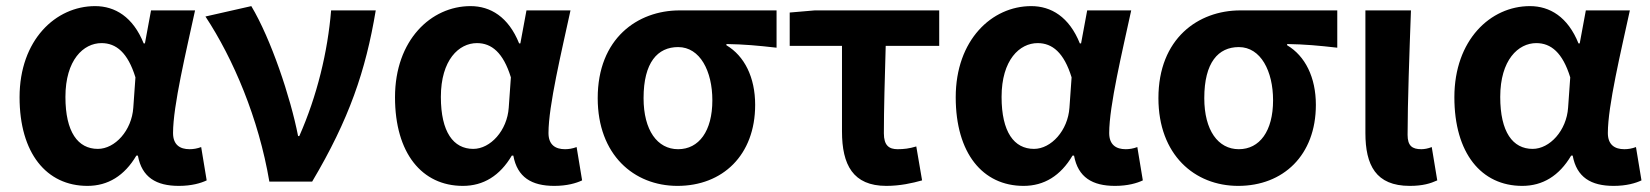

<svg xmlns="http://www.w3.org/2000/svg" viewBox="-20 -594 5396 628"><path d="M266 14C333 14 387 -19 426 -85H431C444 -14 491 14 565 14C607 14 637 5 656 -4L638 -113C625 -108 612 -106 600 -106C569 -106 546 -120 546 -159C546 -248 589 -426 618 -560H474L454 -452H450C415 -539 356 -574 291 -574C162 -574 44 -463 44 -276C44 -93 132 14 266 14ZM300 -107C235 -107 194 -162 194 -277C194 -398 253 -453 312 -453C360 -453 398 -422 423 -341L416 -242C411 -167 356 -107 300 -107Z M861 0H1001C1122 -204 1176 -362 1209 -560H1063C1052 -425 1017 -280 959 -149H955C930 -277 866 -467 802 -574L652 -540C743 -402 826 -207 861 0Z M1494 14C1561 14 1615 -19 1654 -85H1659C1672 -14 1719 14 1793 14C1835 14 1865 5 1884 -4L1866 -113C1853 -108 1840 -106 1828 -106C1797 -106 1774 -120 1774 -159C1774 -248 1817 -426 1846 -560H1702L1682 -452H1678C1643 -539 1584 -574 1519 -574C1390 -574 1272 -463 1272 -276C1272 -93 1360 14 1494 14ZM1528 -107C1463 -107 1422 -162 1422 -277C1422 -398 1481 -453 1540 -453C1588 -453 1626 -422 1651 -341L1644 -242C1639 -167 1584 -107 1528 -107Z M2196 14C2343 14 2450 -86 2450 -251C2450 -341 2415 -411 2356 -446V-450C2415 -449 2458 -445 2520 -438V-560H2203C2065 -560 1935 -468 1935 -273C1935 -88 2053 14 2196 14ZM2198 -106C2130 -106 2085 -168 2085 -273C2085 -390 2131 -440 2198 -440C2270 -440 2310 -361 2310 -266C2310 -165 2266 -106 2198 -106Z M2879 14C2924 14 2964 5 2996 -4L2977 -115C2954 -108 2936 -106 2916 -106C2888 -106 2871 -118 2871 -158C2871 -236 2874 -340 2877 -444H3052V-560H2645L2563 -553V-444H2734V-164C2734 -55 2770 14 2879 14Z M3328 14C3395 14 3449 -19 3488 -85H3493C3506 -14 3553 14 3627 14C3669 14 3699 5 3718 -4L3700 -113C3687 -108 3674 -106 3662 -106C3631 -106 3608 -120 3608 -159C3608 -248 3651 -426 3680 -560H3536L3516 -452H3512C3477 -539 3418 -574 3353 -574C3224 -574 3106 -463 3106 -276C3106 -93 3194 14 3328 14ZM3362 -107C3297 -107 3256 -162 3256 -277C3256 -398 3315 -453 3374 -453C3422 -453 3460 -422 3485 -341L3478 -242C3473 -167 3418 -107 3362 -107Z M4030 14C4177 14 4284 -86 4284 -251C4284 -341 4249 -411 4190 -446V-450C4249 -449 4292 -445 4354 -438V-560H4037C3899 -560 3769 -468 3769 -273C3769 -88 3887 14 4030 14ZM4032 -106C3964 -106 3919 -168 3919 -273C3919 -390 3965 -440 4032 -440C4104 -440 4144 -361 4144 -266C4144 -165 4100 -106 4032 -106Z M4591 14C4634 14 4659 6 4681 -4L4663 -113C4651 -108 4638 -106 4629 -106C4599 -106 4584 -117 4584 -153C4584 -258 4590 -423 4595 -560H4446V-159C4446 -54 4480 14 4591 14Z M4959 14C5026 14 5080 -19 5119 -85H5124C5137 -14 5184 14 5258 14C5300 14 5330 5 5349 -4L5331 -113C5318 -108 5305 -106 5293 -106C5262 -106 5239 -120 5239 -159C5239 -248 5282 -426 5311 -560H5167L5147 -452H5143C5108 -539 5049 -574 4984 -574C4855 -574 4737 -463 4737 -276C4737 -93 4825 14 4959 14ZM4993 -107C4928 -107 4887 -162 4887 -277C4887 -398 4946 -453 5005 -453C5053 -453 5091 -422 5116 -341L5109 -242C5104 -167 5049 -107 4993 -107Z"/></svg>

Font: Noto Sans JP
Style: Bold
Weight: 700
Designer: Ryoko NISHIZUKA 西塚涼子 (kana, bopomofo & ideographs); Paul D. Hunt (Latin, Greek & Cyrillic); Sandoll Communications 산돌커뮤니
Foundry: Adobe
Version: Version 2.004;hotconv 1.0.118;makeotfexe 2.5.65603